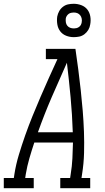

<svg xmlns="http://www.w3.org/2000/svg" viewBox="-61 -993 556 1013"><path d="M-41 0V-54H12L15 -74Q23 -125 38.5 -176.5Q54 -228 72 -279Q90 -330 110.5 -380.5Q131 -431 152.5 -481Q174 -531 196.5 -581Q219 -631 242 -681H181V-735H337Q345 -681 352 -626.5Q359 -572 365 -517.5Q371 -463 375.5 -408Q380 -353 382 -297.5Q384 -242 382.5 -186Q381 -130 372 -74L369 -54H415V0H257V-54H309L312 -74Q319 -116 321 -157.5Q323 -199 324 -241H120Q106 -199 94 -157.5Q82 -116 75 -74L72 -54H117V0ZM139 -295H323Q320 -388 311.5 -479.5Q303 -571 292 -662Q251 -571 211.5 -479.5Q172 -388 139 -295ZM328 -797Q307 -797 288 -804.5Q269 -812 257 -827.5Q245 -843 241.5 -864Q238 -885 241 -906Q244 -921 251.5 -934.5Q259 -948 271.5 -957.5Q284 -967 298.5 -970Q313 -973 328 -973Q349 -973 368.5 -965.5Q388 -958 400 -942.5Q412 -927 415.5 -906Q419 -885 415 -864Q413 -849 405 -835.5Q397 -822 384.5 -812.5Q372 -803 357.5 -800Q343 -797 328 -797ZM329 -843Q335 -843 342 -844.5Q349 -846 355.5 -850.5Q362 -855 365.5 -861.5Q369 -868 370 -875Q372 -885 370 -895Q368 -905 362 -912.5Q356 -920 347.5 -923.5Q339 -927 328 -927Q322 -927 314.5 -925.5Q307 -924 301 -919.5Q295 -915 291 -908.5Q287 -902 286 -895Q285 -885 286.5 -875Q288 -865 294 -857.5Q300 -850 309 -846.5Q318 -843 329 -843Z"/></svg>

Font: Iosevka QP Light
Style: Italic
Weight: 300
Italic angle: -9°
Designer: Belleve Invis
Foundry: Belleve Invis
Version: Version 20.0.0; ttfautohint (v1.8.4)